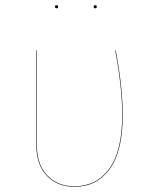

<svg xmlns="http://www.w3.org/2000/svg" viewBox="-20 -711 593 740"><path d="M453 -268Q453 -127 402.5 -59Q352 9 267 9Q202 9 161 -33Q120 -75 120 -153V-517H122V-153Q122 -76 162.5 -34.5Q203 7 267 7Q351 7 401 -60.5Q451 -128 451 -268Q451 -374 424 -517H426Q453 -374 453 -268ZM204 -685Q204 -679 198 -679Q192 -679 192 -685Q192 -691 198 -691Q204 -691 204 -685ZM353 -685Q353 -679 347 -679Q341 -679 341 -685Q341 -691 347 -691Q353 -691 353 -685Z"/></svg>

Font: FiraGO Two
Style: Regular
Weight: 100
Designer: bBox Type
Foundry: bBox Type GmbH
Version: Version 1.001